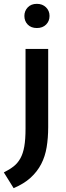

<svg xmlns="http://www.w3.org/2000/svg" viewBox="-62 -730 345 1000"><path d="M71 -475H189V-68Q189 -12 181 36.5Q173 85 152.5 124.5Q132 164 97.5 195.5Q63 227 9 250L-42 168Q-12 153 9 136.5Q30 120 44 95Q58 70 64.5 33Q71 -4 71 -60ZM130 -584Q100 -584 82.5 -602Q65 -620 65 -647Q65 -673 82.5 -691.5Q100 -710 130 -710Q159 -710 177.5 -692Q196 -674 196 -647Q196 -620 178 -602Q160 -584 130 -584Z"/></svg>

Font: Mukta SemiBold
Style: Regular
Weight: 600
Designer: Girish Dalvi and Yashodeep Gholap
Foundry: Ek Type
Version: Version 2.538;PS 1.002;hotconv 16.6.51;makeotf.lib2.5.65220;